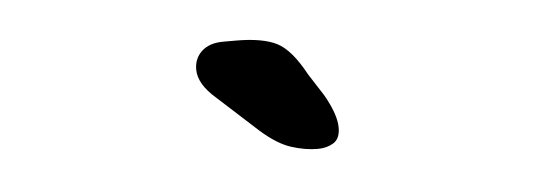

<svg xmlns="http://www.w3.org/2000/svg" viewBox="-27 -732 673 242"><g transform="rotate(-5 309.5 -611.5)"><path d="M367.5 -539Q352 -539 334.5 -544.5Q317 -550 296.5 -568L245.5 -614.5Q223.5 -633.5 223.5 -652Q223.5 -666 233.2 -675Q243 -684 260.5 -684H276.5Q310 -684 328 -675Q346 -666 363.5 -633.5L381.5 -605.5Q396 -580 396 -563.5Q396 -549.5 387.5 -544.2Q379 -539 367.5 -539Z"/></g></svg>

Font: Sono ExtraLight Monospace
Style: Bold
Weight: 700
Version: Version 2.112